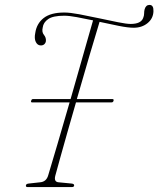

<svg xmlns="http://www.w3.org/2000/svg" viewBox="-20 -762 645 782"><path d="M205 -45.5Q199 -21 219 -19.5L271 -14.5Q282 -13.5 282 -7Q282 0 272 0H93Q84.5 0 85.5 -6.5Q86 -13.5 97.5 -14.5L143 -19.5Q169 -21.5 176.5 -48.5Q190.5 -94.5 214 -174.8Q237.5 -255 263.5 -345H110.5Q104.5 -345 107 -351.5Q108.5 -358.5 114.5 -358.5H267.5Q285.5 -421.5 303 -482.8Q320.5 -544 335 -595.2Q349.5 -646.5 359 -679Q324 -686.5 292.8 -692.2Q261.5 -698 241.5 -698Q196 -698 176.2 -684.2Q156.5 -670.5 154 -650Q149.5 -631.5 158.8 -620.2Q168 -609 167 -595.5Q166.5 -588 160.8 -582.2Q155 -576.5 145 -577Q132.5 -577.5 125.8 -591.2Q119 -605 123.5 -627Q129 -666 157.8 -688.5Q186.5 -711 242 -711Q265 -711 303.5 -703.8Q342 -696.5 383.8 -687.5Q425.5 -678.5 460.5 -671.5Q495.5 -664.5 512 -664.5Q554 -664.5 563 -688.5Q567 -698 567 -707.2Q567 -716.5 569 -724Q574 -742 589 -742Q606 -742 605 -716Q604 -686.5 581 -667.8Q558 -649 524.5 -649Q502 -649 464.2 -656.5Q426.5 -664 385.5 -673Q368.5 -617.5 343.5 -532.5Q318.5 -447.5 293 -358.5H438.5Q444 -358.5 442.5 -351.5Q440.5 -345 434.5 -345H289.5Q271.5 -283 255.2 -225.5Q239 -168 225.8 -121.2Q212.5 -74.5 205 -45.5Z"/></svg>

Font: Fraunces 144pt S050 Thin
Style: Italic
Weight: 100
Italic angle: -16°
Version: Version 1.000; ttfautohint (v1.8.3)